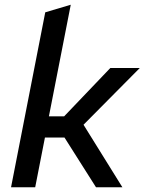

<svg xmlns="http://www.w3.org/2000/svg" viewBox="-20 -790 610 810"><path d="M26.6 0 170.9 -738 278.5 -770 186.3 -299.1H250.5L445.5 -503.2H569.8L278.9 -209.8H169.6L128.5 0ZM385 0 246.3 -218.9 313.3 -294.4 496.3 0Z"/></svg>

Font: REM Medium
Style: Italic
Weight: 500
Italic angle: -11°
Designer: Octavio Pardo
Foundry: Ashler Design
Version: Version 1.005;gftools[0.9.28]